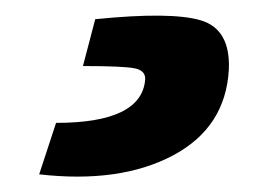

<svg xmlns="http://www.w3.org/2000/svg" viewBox="-20 12 348 250"><path d="M88 98 104 37Q203 27 241.5 38.5Q280 50 278 102Q274 178 205 214.5Q136 251 31 239L53 172Q164 172 169 116Q170 104 155.5 101Q141 98 88 98Z"/></svg>

Font: Exo 2 Expanded
Style: Bold
Weight: 700
Width: 7
Designer: Natanael Gama
Version: Version 1.001;PS 001.001;hotconv 1.0.70;makeotf.lib2.5.58329